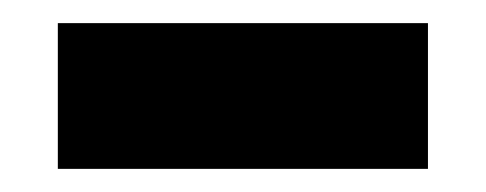

<svg xmlns="http://www.w3.org/2000/svg" viewBox="-20 -420 420 166"><path d="M350 -274H30V-400H350Z"/></svg>

Font: Akshar
Style: Bold
Weight: 700
Designer: Tall Chai
Foundry: Tall Chai
Version: Version 1.000